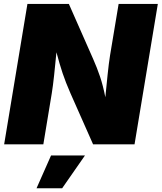

<svg xmlns="http://www.w3.org/2000/svg" viewBox="-20 -748 838 995"><path d="M1.5 0 122.1 -727.5H336.9L462.9 -441.9Q482.9 -397 498.3 -351.3Q513.7 -305.7 525.9 -244.1Q531.2 -299.8 537.6 -360.4Q543.9 -420.9 550.3 -460.9L594.7 -727.5H797.9L677.2 0H462.4L344.7 -265.6Q320.3 -321.3 304.4 -368.7Q288.6 -416 272.5 -477.1Q266.6 -414.6 260.5 -358.2Q254.4 -301.8 248.5 -265.6L204.6 0ZM169.4 227.5 244.6 57.6H420.4L302.2 227.5Z"/></svg>

Font: Inter Black
Style: Italic
Weight: 900
Italic angle: -9.39999°
Designer: Rasmus Andersson
Foundry: rsms
Version: Version 4.000;git-a52131595